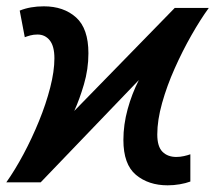

<svg xmlns="http://www.w3.org/2000/svg" viewBox="-25 -565 667 595"><path d="M494.6 9.3Q435.1 9.3 396.2 -23.2Q357.4 -55.7 357.4 -131.3Q357.4 -178.7 370.6 -226.8Q383.8 -274.9 405.3 -316.9L101.1 0H-5.4Q21.5 -38.1 47.9 -87.4Q74.2 -136.7 95.9 -189.9Q117.7 -243.2 130.6 -293.7Q143.6 -344.2 143.6 -384.3Q143.6 -421.9 129.2 -439.9Q114.7 -458 91.3 -458Q79.1 -458 69.1 -455.3Q59.1 -452.6 51.8 -449.7L36.1 -532.2Q68.8 -545.4 110.8 -545.4Q172.4 -545.4 210.7 -511Q249 -476.6 249 -399.9Q249 -350.6 235.1 -303.5Q221.2 -256.3 205.1 -221.2L516.6 -540.5H622.1Q596.2 -504.9 568.4 -456.1Q540.5 -407.2 516.4 -353Q492.2 -298.8 477.3 -245.6Q462.4 -192.4 462.4 -148.4Q462.4 -110.8 478.5 -94.7Q494.6 -78.6 521.5 -78.6Q533.2 -78.6 545.2 -81.3Q557.1 -84 564.9 -86.9V-2.4Q550.8 2.9 532 6.1Q513.2 9.3 494.6 9.3Z"/></svg>

Font: Open Sans SemiBold
Style: Italic
Weight: 600
Italic angle: -12°
Designer: Monotype Design Team
Foundry: Monotype Imaging Inc.
Version: Version 3.003; ttfautohint (v1.8.4)